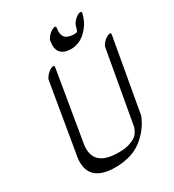

<svg xmlns="http://www.w3.org/2000/svg" viewBox="-236 -1114 1169 1287"><g transform="rotate(-30 349.0 -471.0)"><path d="M597.9 -968Q584.9 -911 551.3 -870Q489.8 -795 411 -797Q298.2 -800 319.4 -917Q321.4 -928 334.9 -944.5Q348.3 -961 362 -969.5Q375.8 -978 384 -980Q402.4 -985 400 -969Q382.9 -876 473.6 -873Q490.5 -872 502.9 -876Q512.3 -892 516.4 -911Q520.6 -930 534.5 -946Q548.4 -962 561.6 -970.5Q574.9 -979 583.5 -980.5Q592.1 -982 595.8 -978.5Q599.5 -975 597.9 -968ZM681.2 -757Q699.6 -762 697.2 -746L596.7 -180Q596.5 -177 595.2 -174Q574.8 -123 540.1 -81Q479.8 -9 408.1 16.5Q336.3 42 251.7 38Q47.7 26 91.3 -175L178.7 -694Q180.7 -705 194.1 -721Q207.5 -737 220.7 -746Q234 -755 243.2 -757Q261.6 -762 259.2 -746L171.7 -225Q133.2 -48 316.3 -38Q388 -34 431.3 -49.5Q474.7 -65 489.8 -83Q504.8 -101 516.5 -131L616.7 -694Q618.7 -706 632.1 -722Q645.5 -738 659.3 -746.5Q673 -755 681.2 -757Z"/></g></svg>

Font: Kavivanar
Style: Regular
Weight: 400
Designer: Tharique Azeez
Foundry: Tharique Azeez
Version: Version 1.88